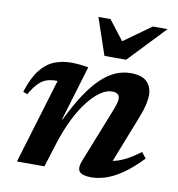

<svg xmlns="http://www.w3.org/2000/svg" viewBox="-79 -762 783 846"><g transform="rotate(10 312.0 -339.0)"><path d="M44 -300 24.5 -307Q44.5 -370.5 71.8 -406Q99 -441.5 134.2 -456Q169.5 -470.5 212 -470.5Q226 -470.5 238 -469.5Q250 -468.5 262 -467Q274 -465.5 288 -463L213.5 -215.5L217.5 -219Q249.5 -285 281 -332.8Q312.5 -380.5 344.2 -411Q376 -441.5 409 -456Q442 -470.5 477 -470.5Q528.5 -470.5 550.8 -447.2Q573 -424 573 -388Q573 -369.5 567.2 -344.5Q561.5 -319.5 548 -285.5L451 -38.5L433 -73.5Q456 -72.5 479.8 -79Q503.5 -85.5 529.8 -99.8Q556 -114 586.5 -137L607 -111Q563 -65 524 -38Q485 -11 450.5 0.5Q416 12 384 12Q344.5 12 331.8 -3Q319 -18 333 -53L428 -292.5Q436.5 -314.5 440.2 -327.2Q444 -340 444 -349.5Q444 -362 436 -369.2Q428 -376.5 410 -376.5Q386 -376.5 359 -358.2Q332 -340 304.5 -305.2Q277 -270.5 252 -220.2Q227 -170 207 -106.5L173.5 0H50.5L165.5 -380.5Q164 -380.5 162.2 -380.5Q160.5 -380.5 159 -380.5Q135.5 -380.5 116.8 -374.2Q98 -368 80.8 -350.8Q63.5 -333.5 44 -300ZM603 -689.5 446.5 -525H349.5L293.5 -689.5H347.5L426.5 -587.5H394.5L537 -689.5Z"/></g></svg>

Font: Newsreader SemiBold
Style: Italic
Weight: 600
Italic angle: -17°
Designer: Hugues Gentile
Foundry: Production Type
Version: Version 1.003